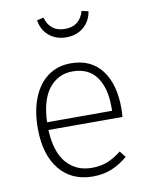

<svg xmlns="http://www.w3.org/2000/svg" viewBox="-87 -829 704 904"><g transform="rotate(-10 265.5 -377.5)"><path d="M469 -241H115Q120 -134 166 -82Q212 -30 286 -30Q328 -30 360 -42.5Q392 -55 428 -83L451 -53Q413 -21 373 -5Q333 11 284 11Q183 11 125 -60Q67 -131 67 -257Q67 -340 92 -402.5Q117 -465 163.5 -498.5Q210 -532 272 -532Q369 -532 420 -465Q471 -398 471 -282Q471 -261 469 -241ZM426 -297Q426 -388 388 -440.5Q350 -493 274 -493Q206 -493 162.5 -439.5Q119 -386 115 -278H426ZM152 -759 184 -766Q204 -696 275 -696Q346 -696 366 -766L398 -759Q391 -713 357.5 -684.5Q324 -656 275 -656Q226 -656 192.5 -684Q159 -712 152 -759Z"/></g></svg>

Font: FiraGO ExtraLight
Style: Regular
Weight: 200
Designer: bBox Type
Foundry: bBox Type GmbH
Version: Version 1.001